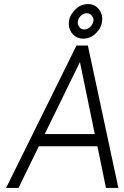

<svg xmlns="http://www.w3.org/2000/svg" viewBox="-20 -924 611 944"><path d="M413 -904Q378 -904 352 -879Q339 -866 330 -851.5Q321 -837 319 -819Q315 -784 335 -759Q356 -734 389 -734Q424 -734 450 -759Q478 -785 482 -819Q486 -854 466 -879Q445 -904 413 -904ZM406 -859Q422 -859 431 -847Q436 -841 438.5 -834Q441 -827 439 -819Q436 -803 423 -791Q410 -779 395 -779Q379 -779 370 -791Q360 -804 363 -819Q366 -836 378 -847Q392 -859 406 -859ZM200 -265 373 -619 446 -265ZM171 -205H459L501 0H562L412 -700H356L10 0H71Z"/></svg>

Font: Unageo
Style: Light-Italic
Weight: 300
Designer: Richard Sepsi
Foundry: Richard Sepsi
Version: Version 2.000